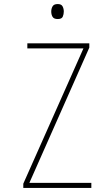

<svg xmlns="http://www.w3.org/2000/svg" viewBox="-20 -928 540 948"><path d="M95 0V-21L392 -689H115V-714H421V-693L125 -25H431V0ZM265 -834Q246 -834 239.5 -845Q233 -856 233 -871Q233 -885 239.5 -896.5Q246 -908 265 -908Q283 -908 289 -896.5Q295 -885 295 -871Q295 -858 290 -846Q285 -834 265 -834Z"/></svg>

Font: Noto Sans Mono ExtraCondensed Thin
Style: Regular
Weight: 100
Width: 2
Designer: Monotype Design Team
Foundry: Monotype Imaging Inc.
Version: Version 2.014; ttfautohint (v1.8.4.7-5d5b)